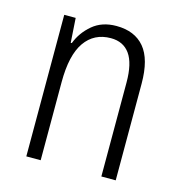

<svg xmlns="http://www.w3.org/2000/svg" viewBox="-86 -620 654 697"><g transform="rotate(15 240.5 -271.0)"><path d="M268 -542Q337 -542 373.5 -498.5Q410 -455 410 -363V0H356V-353Q356 -425 331.5 -459.5Q307 -494 260 -494Q197 -494 162.5 -444.5Q128 -395 128 -294V0H74V-532H117L123 -440H127Q143 -482 178.5 -512Q214 -542 268 -542Z"/></g></svg>

Font: Noto Sans Gujarati UI Condensed Light
Style: Regular
Weight: 300
Width: 3
Designer: Jelle Bosma - Monotype Design Team, Universal Thirst
Foundry: Monotype Imaging Inc.
Version: Version 2.106; ttfautohint (v1.8.4.7-5d5b)